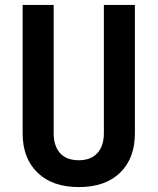

<svg xmlns="http://www.w3.org/2000/svg" viewBox="-20 -750 640 780"><path d="M300 10Q193 10 132.5 -48.5Q72 -107 72 -208V-730H198V-209Q198 -157 224 -128Q250 -99 300 -99Q349 -99 375.5 -128Q402 -157 402 -209V-730H528V-208Q528 -107 468 -48.5Q408 10 300 10Z"/></svg>

Font: JetBrains Mono NL
Style: Bold
Weight: 700
Monospace: yes
Designer: Philipp Nurullin, Konstantin Bulenkov
Foundry: JetBrains
Version: Version 2.305; ttfautohint (v1.8.4.7-5d5b)